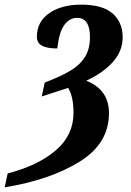

<svg xmlns="http://www.w3.org/2000/svg" viewBox="-107 -568 566 828"><path d="M-74 180Q57 146 133.5 80.5Q210 15 210 -81Q210 -151 187 -189L73 -152L86 -212Q157 -239 198 -264Q239 -289 260 -323.5Q281 -358 281 -408Q281 -491 225 -491Q193 -491 170.5 -460.5Q148 -430 140 -359Q96 -359 74 -371Q52 -383 52 -409Q52 -474 105 -511Q158 -548 243 -548Q335 -548 378.5 -510Q422 -472 422 -407Q422 -348 379.5 -300.5Q337 -253 265 -220Q363 -181 363 -80Q363 51 236 129.5Q109 208 -87 240Z"/></svg>

Font: Noto Serif CondExtraBold
Style: Italic
Weight: 800
Width: 3
Italic angle: -12°
Designer: Monotype Design Team
Foundry: Monotype Imaging Inc.
Version: Version 1.001